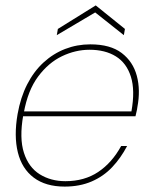

<svg xmlns="http://www.w3.org/2000/svg" viewBox="-20 -678 561 710"><path d="M219 12Q149 12 105 -21Q61 -54 46 -114.5Q31 -175 45 -256Q56 -318 80.5 -366Q105 -414 141 -447Q177 -480 221 -497Q265 -514 314 -514Q388 -514 430 -482Q472 -450 486 -397.5Q500 -345 488 -282Q487 -273 485 -265.5Q483 -258 481 -248H55L58 -266H466Q480 -344 464 -394.5Q448 -445 408.5 -469.5Q369 -494 311 -494Q259 -494 209 -470Q159 -446 121 -395Q83 -344 68 -261L66 -252Q51 -167 68.5 -113Q86 -59 127 -33.5Q168 -8 222 -8Q292 -8 343 -42Q394 -76 428 -138H450Q427 -94 395 -60Q363 -26 319 -7Q275 12 219 12ZM190 -548 194 -571 334 -658 442 -571 438 -548 332 -632Z"/></svg>

Font: DM Sans 16pt Thin
Style: Italic
Weight: 250
Italic angle: -10°
Version: Version 4.004;gftools[0.9.30]